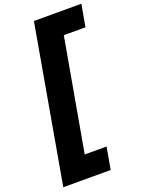

<svg xmlns="http://www.w3.org/2000/svg" viewBox="-201 -994 960 1298"><g transform="rotate(-20 279.0 -345.0)"><path d="M19 216.8 216.8 -907.2H558.1L529.8 -748H374L231 58.1H388.2L359.9 216.8Z"/></g></svg>

Font: Poppins ExtraBold
Style: Italic
Weight: 800
Italic angle: -10°
Designer: Ninad Kale (Devanagari), Jonny Pinhorn (Latin)
Foundry: Indian Type Foundry
Version: Version 3.200;PS 1.000;hotconv 16.6.54;makeotf.lib2.5.65590